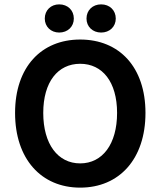

<svg xmlns="http://www.w3.org/2000/svg" viewBox="-20 -847 734 879"><path d="M646 -330C646 -540 526 -666 347 -666C169 -666 49 -540 49 -330C49 -119 169 12 347 12C526 12 646 -119 646 -330ZM178 -330C178 -472 245 -555 347 -555C449 -555 516 -472 516 -330C516 -187 449 -99 347 -99C245 -99 178 -187 178 -330ZM318 -762C318 -800 290 -827 251 -827C213 -827 185 -800 185 -762C185 -725 213 -698 251 -698C290 -698 318 -725 318 -762ZM510 -762C510 -800 482 -827 443 -827C404 -827 376 -800 376 -762C376 -725 404 -698 443 -698C482 -698 510 -725 510 -762Z"/></svg>

Font: Falling Sky
Style: Med
Weight: 500
Designer: Paul D. Hunt
Foundry: Adobe Systems Incorporated
Version: Version 1.02